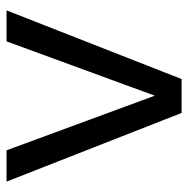

<svg xmlns="http://www.w3.org/2000/svg" viewBox="-14 -574 588 601"><g transform="rotate(-90 280.5 -274.0)"><path d="M110 -548 281 -84 451 -548H548L333 0H227L12 -548Z"/></g></svg>

Font: Poppins
Style: Regular
Weight: 400
Designer: Ninad Kale (Devanagari), Jonny Pinhorn (Latin)
Foundry: Indian Type Foundry
Version: Version 3.002 2017